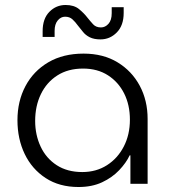

<svg xmlns="http://www.w3.org/2000/svg" viewBox="-20 -737 678 770"><path d="M295 13Q218 13 163 -23Q108 -59 79 -119.5Q50 -180 50 -255Q50 -331 82 -391.5Q114 -452 173.5 -487Q233 -522 315 -522Q394 -522 451.5 -487Q509 -452 540.5 -393Q572 -334 572 -260V0H503V-114H500Q486 -84 458 -54.5Q430 -25 389.5 -6Q349 13 295 13ZM310 -47Q366 -47 409 -74.5Q452 -102 476.5 -149.5Q501 -197 501 -257Q501 -316 478 -362Q455 -408 413 -435Q371 -462 313 -462Q253 -462 210 -434.5Q167 -407 144 -359.5Q121 -312 121 -252Q121 -196 143 -149Q165 -102 207.5 -74.5Q250 -47 310 -47ZM383 -579Q357 -579 340 -587.5Q323 -596 312.5 -609.5Q302 -623 292 -635Q282 -649 270.5 -659.5Q259 -670 241 -670Q224 -670 211.5 -655Q199 -640 199 -613V-589H151V-612Q151 -662 178 -689.5Q205 -717 243 -717Q277 -717 297 -700.5Q317 -684 330 -667Q342 -652 353.5 -639.5Q365 -627 385 -627Q402 -627 415 -641.5Q428 -656 428 -684V-708H476V-685Q476 -635 448.5 -607Q421 -579 383 -579Z"/></svg>

Font: MuseoModerno Thin Light
Style: Regular
Weight: 300
Version: Version 1.003